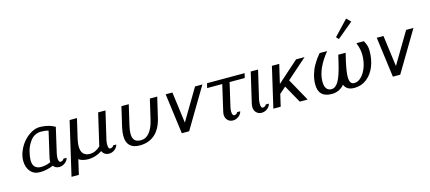

<svg xmlns="http://www.w3.org/2000/svg" viewBox="-61 -1299 4530 2022"><g transform="rotate(-15 2204.0 -288.0)"><path d="M75.2 0ZM75.2 -150.9Q75.2 -205.1 99.1 -260.5Q123 -315.9 159.7 -357.2Q196.3 -398.4 242.9 -424.3Q289.6 -450.2 333 -450.2Q371.6 -450.2 405.3 -443.4Q439 -436.5 457 -429.2Q475.1 -421.9 500 -409.2L437 -134.8Q431.2 -108.9 431.2 -86.9Q431.2 -65.9 436.8 -53Q442.4 -40 452.1 -40Q465.8 -40 476.8 -47.1Q487.8 -54.2 490.2 -64H524.9Q518.6 -33.2 489.5 -11.7Q460.4 9.8 426.8 9.8Q385.7 9.8 362.8 -21Q289.1 9.8 214.8 9.8Q150.4 9.8 112.8 -35.4Q75.2 -80.6 75.2 -150.9ZM416 -389.2Q386.2 -399.9 335.9 -399.9Q300.8 -399.9 271.5 -385.3Q242.2 -370.6 222.9 -346.2Q203.6 -321.8 189 -293.2Q174.3 -264.6 166.7 -234.1Q159.2 -203.6 155.5 -179.9Q151.9 -156.2 151.9 -138.2Q151.9 -85.4 176.8 -62.7Q201.7 -40 241.2 -40Q294.9 -40 347.2 -64V-76.2Q347.2 -89.4 350.1 -104Z M523.4 0ZM978.5 -134.8Q973.6 -113.3 973.6 -88.9Q973.6 -40 994.6 -40Q1008.3 -40 1019.3 -47.1Q1030.3 -54.2 1032.7 -64H1066.4Q1060.1 -33.2 1031.7 -11.7Q1003.4 9.8 969.7 9.8Q943.8 9.8 924.3 -3.2Q904.8 -16.1 895.5 -38.1Q862.8 -15.6 822.8 -2.9Q782.7 9.8 748.5 9.8Q679.2 9.8 640.6 -18.1L603.5 143.1H523.4L658.7 -439.9H738.8L689.5 -228Q678.7 -179.7 678.7 -148.9Q678.7 -91.8 704.3 -65.9Q730 -40 774.4 -40Q835 -40 889.6 -91.8Q890.1 -93.8 890.6 -97.9Q891.1 -102.1 891.6 -104L969.7 -439.9H1049.8Z M1303.7 -439.9 1252.4 -220.2Q1240.7 -170.4 1240.7 -132.8Q1240.7 -86.9 1262 -63.5Q1283.2 -40 1331.5 -40Q1386.2 -40 1425 -88.9Q1463.9 -137.7 1482.4 -220.2L1533.7 -439.9H1613.8L1562.5 -220.2Q1535.6 -106 1470 -48.1Q1404.3 9.8 1305.7 9.8Q1161.6 9.8 1161.6 -131.8Q1161.6 -169.4 1172.4 -220.2L1223.6 -439.9Z M1706.1 0ZM1844.2 0H1764.2L1706.1 -439.9H1779.3L1824.2 -100.1L2026.4 -439.9H2106.4Z M2330.6 -134.8Q2324.7 -108.9 2324.7 -88.9Q2324.7 -66.9 2330.6 -53.5Q2336.4 -40 2346.7 -40Q2360.4 -40 2370.8 -47.1Q2381.3 -54.2 2383.8 -64H2418Q2411.6 -33.2 2383.1 -11.7Q2354.5 9.8 2320.8 9.8Q2285.2 9.8 2262.5 -14.4Q2239.7 -38.6 2239.7 -76.2Q2239.7 -84.5 2243.7 -104L2309.6 -390.1H2145L2156.7 -439.9H2566.9L2554.7 -390.1H2389.6Z M2552.2 0ZM2642.1 -134.8Q2637.2 -113.3 2637.2 -88.9Q2637.2 -40 2658.2 -40Q2671.9 -40 2682.9 -47.1Q2693.8 -54.2 2696.3 -64H2730.5Q2724.1 -33.2 2695.6 -11.7Q2667 9.8 2633.3 9.8Q2597.7 9.8 2575 -14.4Q2552.2 -38.6 2552.2 -76.2Q2552.2 -89.4 2555.2 -104L2633.3 -439.9H2713.4Z M2762.2 0ZM2873 -131.8 2842.3 0H2762.2L2864.3 -439.9H2944.3L2896 -233.9L3127.9 -439.9H3220.2L3000 -245.1L3136.2 0H3050.3L2942.4 -192.9Z M3253.9 0ZM3594.2 -529.8ZM3594.2 -529.8ZM3748 -718.8 3792 -673.8 3619.1 -529.8 3594.2 -556.2ZM3630.9 -291Q3605 -177.2 3605 -121.1Q3605 -79.1 3617.9 -59.6Q3630.9 -40 3656.7 -40Q3698.2 -40 3734.9 -77.1Q3771.5 -114.3 3792.7 -174.8Q3814 -235.4 3814 -301.8Q3814 -314.5 3813 -327.1Q3812 -339.8 3810.5 -349.9Q3809.1 -359.9 3806.6 -370.8Q3804.2 -381.8 3802.5 -388.9Q3800.8 -396 3797.6 -405.5Q3794.4 -415 3793 -419.2Q3791.5 -423.3 3788.6 -430.9Q3785.6 -438.5 3785.2 -439.9H3866.7Q3867.2 -438.5 3874.3 -425.3Q3881.3 -412.1 3883.8 -405.8Q3886.2 -399.4 3890.9 -385.7Q3895.5 -372.1 3897.2 -357.2Q3898.9 -342.3 3898.9 -324.2Q3898.9 -232.4 3868.4 -156.7Q3837.9 -81.1 3779.5 -35.6Q3721.2 9.8 3646 9.8Q3559.1 9.8 3536.1 -54.2Q3482.4 9.8 3397.9 9.8Q3253.9 9.8 3253.9 -131.8Q3253.9 -185.1 3269.3 -238Q3284.7 -291 3309.1 -332.5Q3333.5 -374 3350.6 -397.5Q3367.7 -420.9 3384.8 -439.9H3466.8Q3335 -279.3 3335 -140.1Q3335 -91.8 3353.5 -65.9Q3372.1 -40 3408.7 -40Q3453.1 -40 3486.3 -97.9Q3519.5 -155.8 3550.8 -291L3569.8 -372.1H3649.9Z M4007.3 0ZM4145.5 0H4065.4L4007.3 -439.9H4080.6L4125.5 -100.1L4327.6 -439.9H4407.7Z"/></g></svg>

Font: Pfennig
Style: Italic
Weight: 500
Italic angle: -13°
Version: Version 20120410 ; ttfautohint (v0.8)